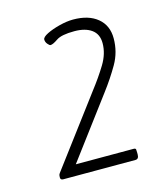

<svg xmlns="http://www.w3.org/2000/svg" viewBox="-74 -825 442 530"><g transform="rotate(-15 147.5 -559.5)"><path d="M43 -350Q35 -350 35 -357Q35 -363 36 -365.5Q37 -368 38 -369L185 -565Q209 -596 227 -625.5Q245 -655 245 -685Q245 -711 227 -724Q209 -737 178 -737Q141 -737 126.5 -727Q112 -717 105 -717Q102 -717 97 -723Q92 -729 92 -736Q92 -743 107 -750.5Q122 -758 143.5 -763.5Q165 -769 183 -769Q227 -769 252.5 -748Q278 -727 278 -690Q278 -651 259 -618Q240 -585 215 -552L87 -381H252Q258 -381 258.5 -377.5Q259 -374 259 -368V-363Q259 -350 249 -350Z"/></g></svg>

Font: Asap Semi Condensed Semi Condensed Thin
Style: Italic
Weight: 100
Width: 4
Italic angle: -6°
Designer: Pablo Cosgaya
Foundry: Omnibus-Type
Version: Version 3.001; ttfautohint (v1.8.4.7-5d5b)